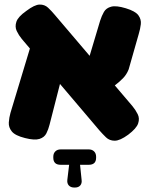

<svg xmlns="http://www.w3.org/2000/svg" viewBox="-20 -614 671 861"><path d="M555 -10Q518 17 494.5 17Q471 17 455.5 2Q440 -13 426 -29L78 -439Q64 -456 55 -475Q46 -494 53.5 -516.5Q61 -539 98 -565Q135 -593 157.5 -593.5Q180 -594 195.5 -579.5Q211 -565 226 -547L574 -138Q588 -121 597.5 -102Q607 -83 599.5 -60.5Q592 -38 555 -10ZM92 5Q48 -6 33 -24.5Q18 -43 19.5 -65Q21 -87 27 -108L123 -426L277 -347L202 -54Q197 -34 188 -16Q179 2 157 9Q135 16 92 5ZM432 -179 357 -280 429 -521Q436 -543 446 -560.5Q456 -578 478.5 -584Q501 -590 544 -577Q587 -564 600.5 -545.5Q614 -527 611.5 -505.5Q609 -484 602 -461L557 -303Q548 -280 531.5 -263Q515 -246 490.5 -227.5Q466 -209 432 -179ZM313 227Q297 227 288.5 217.5Q280 208 282 192L290 125H252Q219 125 219 93V89Q219 74 228 65Q237 56 252 56H378Q393 56 402 65Q411 74 411 89V93Q411 125 378 125H339L346 193Q348 208 340 217.5Q332 227 316 227Z"/></svg>

Font: Fredoka Light
Style: Regular
Weight: 300
Designer: Ben Nathan
Foundry: Milena B. Brandão, Ben Nathan
Version: Version 2.001